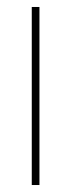

<svg xmlns="http://www.w3.org/2000/svg" viewBox="-20 -530 204 550"><path d="M93 -510V0H71V-510Z"/></svg>

Font: Nacelle Thin
Style: Regular
Weight: 100
Designer: Sora Sagano
Foundry: Sora Sagano
Version: Version 1.000;FEAKit 1.0